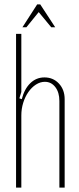

<svg xmlns="http://www.w3.org/2000/svg" viewBox="-20 -853 359 873"><path d="M79 -402Q91 -449 118 -475Q145 -501 182 -501Q222 -501 248 -473Q274 -445 274 -402V0H250V-394Q250 -433 231.5 -457Q213 -481 184 -481Q163 -481 143.5 -468.5Q124 -456 109 -434.5Q94 -413 85.5 -385.5Q77 -358 77 -328V0H53V-699H77V-435L68 -406ZM149 -833H163L231 -729H213L156 -798L100 -729H82Z"/></svg>

Font: Moniqa Thin Paragraph
Style: Regular
Weight: 100
Designer: Rajesh Rajput
Foundry: Rajesh Rajput
Version: Version 1.000